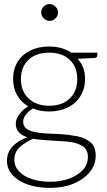

<svg xmlns="http://www.w3.org/2000/svg" viewBox="-20 -731 521 937"><path d="M220 -504Q253 -504 280 -496Q307 -488 329 -474H455V-460Q455 -455 451.5 -452Q448 -449 442 -448L359 -444Q395 -405 395 -346Q395 -298 372.5 -262Q350 -226 310.5 -206.5Q271 -187 220 -187Q197 -187 178 -190.5Q159 -194 141 -202Q121 -190 107 -172.5Q93 -155 93 -138Q93 -115 108.5 -103.5Q124 -92 150 -86.5Q176 -81 207 -79.5Q238 -78 270 -77Q316 -74 356.5 -66Q397 -58 422 -36.5Q447 -15 447 29Q447 74 417.5 109.5Q388 145 338 165.5Q288 186 225 186Q163 186 115.5 169.5Q68 153 41 123Q14 93 14 53Q14 13 41 -16Q68 -45 114 -61Q88 -69 72.5 -85Q57 -101 57 -129Q57 -151 75 -174.5Q93 -198 118 -212Q83 -232 63.5 -266.5Q44 -301 44 -346Q44 -394 66 -429.5Q88 -465 128 -484.5Q168 -504 220 -504ZM409 35Q409 -2 382 -18.5Q355 -35 315 -39Q304 -41 281 -42Q258 -43 230.5 -45Q203 -47 179 -49Q155 -51 142 -54Q103 -37 76.5 -13Q50 11 50 49Q50 81 73 105.5Q96 130 136 143Q176 156 225 156Q274 156 315.5 141.5Q357 127 383 99.5Q409 72 409 35ZM220 -215Q284 -215 320.5 -250.5Q357 -286 357 -345Q357 -404 320.5 -439Q284 -474 220 -474Q156 -474 119 -439Q82 -404 82 -345Q82 -286 119.5 -250.5Q157 -215 220 -215ZM222 -629Q206 -629 193.5 -641.5Q181 -654 181 -670Q181 -687 193 -699Q205 -711 221 -711Q238 -711 250.5 -699Q263 -687 263 -670Q263 -654 251 -641.5Q239 -629 222 -629Z"/></svg>

Font: Aleo ExtraLight
Style: Regular
Weight: 250
Designer: Alessio Laiso
Foundry: Alessio Laiso
Version: Version 2.001;gftools[0.9.29]